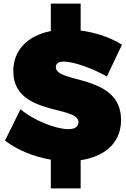

<svg xmlns="http://www.w3.org/2000/svg" viewBox="-20 -884 704 1069"><path d="M291 -510C291 -532 308 -541 334 -541C395 -541 504 -499 575 -458L659 -635C598 -674 515 -703 429 -714V-864H263V-711C134 -686 54 -605 54 -488C54 -237 417 -299 417 -204C417 -177 395 -165 361 -165C290 -165 166 -214 94 -276L8 -101C77 -48 170 -11 263 5V165H429V8C555 -11 654 -82 654 -216C654 -474 291 -417 291 -510Z"/></svg>

Font: Montserrat arm Black
Style: Regular
Weight: 900
Designer: Julieta Ulanovsky
Foundry: Julieta Ulanovsky
Version: Version 6.000;PS 006.000;hotconv 1.0.88;makeotf.lib2.5.64775